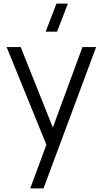

<svg xmlns="http://www.w3.org/2000/svg" viewBox="-20 -800 567 1060"><path d="M295 -625H232L291.7 -780H354.7ZM147 240 251.7 -43.3 253 40.7 16.7 -540H94.3L288.3 -54.3H256.3L435.3 -540H510.7L220.3 240Z"/></svg>

Font: Manrope ExtraLight
Style: Regular
Weight: 200
Designer: Mikhail Sharanda
Foundry: Mikhail Sharanda
Version: Version 4.505